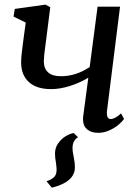

<svg xmlns="http://www.w3.org/2000/svg" viewBox="-20 -578 610 850"><path d="M183.5 -395.5 181 -377Q174 -327 174 -306.5Q174 -275 192.8 -257.8Q211.5 -240.5 250 -240.5Q315.5 -240.5 377 -281L412 -548.5H511.5L453.5 -86Q453 -82.5 453 -76.5Q453 -64 457.5 -57.5Q462 -51 469 -51Q489.5 -51 516 -76L529 -51.5Q521 -39.5 504 -25.2Q487 -11 463.5 -0.5Q440 10 414.5 10Q383 10 365.2 -5.8Q347.5 -21.5 347.5 -49Q347.5 -56.5 348 -60.5L371 -234Q334 -211.5 290 -197.5Q246 -183.5 206 -183.5Q142 -183.5 107.8 -214.8Q73.5 -246 73.5 -302Q73.5 -324.5 77.8 -356.2Q82 -388 82.5 -393.5L86 -420L94 -478L40 -504.5L45.5 -538.5L181.5 -557.5L202.5 -546ZM325.5 29.5Q301 43.5 301 78.5Q301 92 305.5 112Q311.5 140 311.5 163Q311.5 227.5 209.5 253L186 224.5Q209 216.5 219.8 205.8Q230.5 195 230.5 173Q230.5 160.5 227.5 141.5Q223.5 120.5 223.5 101.5Q223.5 77 237 57.2Q250.5 37.5 270 25.5Q289.5 13.5 306.5 11Z"/></svg>

Font: Merriweather Text
Style: Italic
Weight: 400
Italic angle: -7.8°
Designer: Eben Sorkin
Foundry: Eben Sorkin
Version: Version 2.100